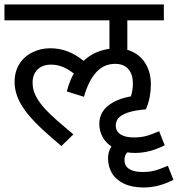

<svg xmlns="http://www.w3.org/2000/svg" viewBox="-20 -642 797 860"><path d="M756.8 163.6Q721.7 181.2 689.2 189.5Q656.7 197.8 623.5 197.8Q571.8 197.8 535.6 180.7Q499.5 163.6 481.7 134Q463.9 104.5 463.9 66.4Q463.9 37.6 479 14.2Q452.1 -3.9 438.5 -30.3Q424.8 -56.6 424.8 -88.4Q424.8 -117.2 439.9 -141.6Q455.1 -166 487.3 -184.1Q519.5 -202.1 566.4 -210.4Q575.2 -238.3 575.2 -267.6Q575.2 -310.1 554.4 -333Q533.7 -356 495.6 -356Q445.8 -356 411.4 -318.8Q377 -281.7 356 -208.5L279.3 -232.4Q291.5 -279.3 310.5 -313Q281.2 -335 257.3 -343.8Q233.4 -352.5 209 -352.5Q170.4 -352.5 148.2 -330.6Q126 -308.6 126 -271.5Q126 -257.8 128.7 -244.6Q131.3 -231.4 137.7 -217.5Q144 -203.6 155.5 -186.8Q167 -169.9 186.3 -149.4Q205.6 -128.9 236.3 -101.8Q267.1 -74.7 308.6 -40L254.9 12.2Q199.2 -35.2 168.7 -63.5Q138.2 -91.8 113.8 -120.1Q89.4 -148.4 74.5 -174.3Q59.6 -200.2 52.5 -224.9Q45.4 -249.5 45.4 -275.4Q45.4 -320.8 66.4 -354.7Q87.4 -388.7 124.5 -407.2Q161.6 -425.8 204.1 -425.8Q246.1 -425.8 282.7 -411.9Q319.3 -397.9 354.5 -369.6Q402.3 -414.1 470.2 -423.3V-550.8H0V-622.1H713.9V-550.8H550.3V-418.9Q570.3 -413.1 589.4 -401.1Q608.4 -389.2 623 -370.1Q637.7 -351.1 646.7 -324.7Q655.8 -298.3 655.8 -263.7Q655.8 -236.3 650.9 -209.5Q646 -182.6 633.8 -152.3Q581.1 -147.9 551.3 -137.2Q521.5 -126.5 510 -112.3Q498.5 -98.1 498.5 -80.1Q498.5 -54.2 519.5 -40.3Q540.5 -26.4 579.6 -26.4Q607.4 -26.4 630.1 -31.7Q652.8 -37.1 692.9 -54.2L717.8 8.8Q682.6 26.4 650.1 34.7Q617.7 43 584.5 43Q566.4 43 550.3 40.5Q543 48.3 540.3 56.6Q537.6 64.9 537.6 74.7Q537.6 101.1 558.3 114.7Q579.1 128.4 618.7 128.4Q646.5 128.4 669.2 123Q691.9 117.7 731.9 100.6Z"/></svg>

Font: NotoSans
Style: Regular
Weight: 400
Designer: Monotype Design team
Foundry: Monotype Imaging Inc.
Version: Version 1.04; ttfautohint (v1.4.1)